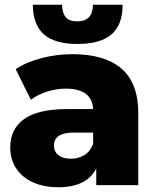

<svg xmlns="http://www.w3.org/2000/svg" viewBox="-20 -779 652 808"><path d="M562 -301V0H385V-70Q345 9 225 9Q177 9 139.5 -3.5Q102 -16 76 -38.5Q50 -61 36.5 -91.5Q23 -122 23 -158Q23 -236 81.5 -278Q140 -320 264 -320H372Q367 -406 257 -406Q218 -406 178 -393.5Q138 -381 110 -359L46 -488Q91 -518 155 -534.5Q219 -551 285 -551Q421 -551 491.5 -490Q562 -429 562 -301ZM372 -174V-221H290Q207 -221 207 -166Q207 -141 226 -126Q245 -111 278 -111Q311 -111 336 -127Q361 -143 372 -174ZM118 -759H241Q242 -724 257 -706.5Q272 -689 305 -689Q338 -689 354.5 -707Q371 -725 371 -759H496Q496 -675 449.5 -634.5Q403 -594 306 -594Q210 -594 164.5 -634.5Q119 -675 118 -759Z"/></svg>

Font: CMG Sans ExtraBold
Style: Regular
Weight: 800
Designer: Julieta Ulanovsky
Foundry: Julieta Ulanovsky
Version: Version 7.200